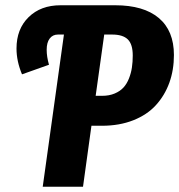

<svg xmlns="http://www.w3.org/2000/svg" viewBox="-20 -713 684 733"><path d="M419.9 -692.9Q528.3 -692.9 586.2 -644.3Q644 -595.7 644 -502.9Q644 -445.8 626.5 -397.2Q608.9 -348.6 575.4 -311.8Q542 -274.9 489 -253.9Q436 -232.9 369.1 -232.9H329.1L296.9 0H143.1L224.1 -581.1H201.2Q181.2 -581.1 169.7 -565.9Q158.2 -550.8 158.2 -522.9Q158.2 -496.6 167 -465.8L64 -429.2Q43 -479.5 43 -527.8Q43 -602.5 89.4 -647.7Q135.7 -692.9 210.9 -692.9ZM370.1 -347.2Q397 -347.2 417.7 -356Q438.5 -364.7 451.4 -378.9Q464.4 -393.1 472.4 -413.6Q480.5 -434.1 483.6 -455.3Q486.8 -476.6 486.8 -501Q486.8 -543.9 468 -562.5Q449.2 -581.1 408.2 -581.1H377.9L345.2 -347.2Z"/></svg>

Font: Fira Sans Compressed
Style: Bold Italic
Weight: 700
Width: 3
Italic angle: -8°
Designer: Carrois Corporate & Edenspiekermann AG
Foundry: Carrois Corporate GbR & Edenspiekermann AG
Version: Version 4.203;PS 004.203;hotconv 1.0.88;makeotf.lib2.5.64775